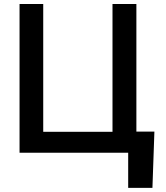

<svg xmlns="http://www.w3.org/2000/svg" viewBox="-20 -747 813 939"><path d="M735.1 -103.3H647V-727.3H530.2V-102.3H191.4V-727.3H75.6V0H606.9V171.9H725.5Z"/></svg>

Font: Magic Ui Pro Semi Bold
Style: Regular
Weight: 600
Designer: Stefan Endress, Andreas Faust
Version: Version 1.000;FEAKit 1.0